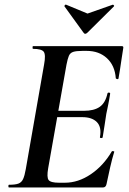

<svg xmlns="http://www.w3.org/2000/svg" viewBox="-20 -829 571 849"><path d="M20 0Q17 0 17 -6Q17 -12 20 -12Q47 -12 61 -17Q75 -22 82 -37Q89 -52 94 -81L175 -544Q183 -587 173.5 -600Q164 -613 126 -613Q124 -613 124 -619Q124 -625 126 -625H519Q527 -625 525 -616Q522 -597 518 -571Q514 -545 510.5 -521Q507 -497 504 -482Q503 -478 497.5 -479.5Q492 -481 492 -483Q488 -539 453 -571.5Q418 -604 363 -604H345Q317 -604 303.5 -599.5Q290 -595 284.5 -582Q279 -569 274 -543L193 -85Q186 -45 195 -33Q204 -21 241 -21H267Q326 -21 381.5 -58.5Q437 -96 474 -159Q476 -162 481.5 -160.5Q487 -159 485 -157Q476 -128 467 -88.5Q458 -49 451 -15Q448 0 435 0ZM434 -222Q433 -218 427 -218.5Q421 -219 422 -223Q430 -267 408.5 -289Q387 -311 344 -311H187L191 -339H351Q396 -339 421 -356.5Q446 -374 455 -415Q456 -420 462 -419.5Q468 -419 467 -414Q462 -382 458 -363.5Q454 -345 450 -325Q446 -300 442.5 -275.5Q439 -251 434 -222ZM349 -685 265 -801Q264 -803 267 -806.5Q270 -810 273 -808L367 -769L478 -808Q480 -809 483 -806Q486 -803 484 -801L367 -685Q356 -674 349 -685Z"/></svg>

Font: Cormorant Light
Style: Bold Italic
Weight: 700
Italic angle: -10°
Version: Version 4.000